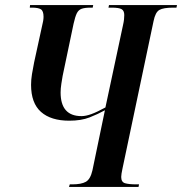

<svg xmlns="http://www.w3.org/2000/svg" viewBox="-20 -734 715 754"><path d="M251 0 254 -10H264Q299 -10 317 -20Q335 -30 343 -65L392 -301Q365 -286 332 -273Q299 -260 252 -260Q180 -260 141 -294.5Q102 -329 102 -401Q102 -421 105.5 -442.5Q109 -464 114 -489L145 -631Q151 -654 151 -668Q151 -691 140.5 -697.5Q130 -704 106 -704H97L98 -714H346L344 -704H336Q313 -704 300.5 -699.5Q288 -695 281.5 -681.5Q275 -668 269 -641L226 -436Q224 -425 221 -405.5Q218 -386 218 -371Q218 -278 300 -278Q317 -278 339 -286Q361 -294 394 -312L463 -635Q466 -648 467 -657.5Q468 -667 468 -675Q468 -692 457.5 -698Q447 -704 419 -704H406L408 -714H675L673 -704H660Q622 -704 606 -695Q590 -686 583 -651L461 -72Q456 -49 456 -39Q456 -19 471 -14.5Q486 -10 515 -10H526L524 0Z"/></svg>

Font: Noto Serif Display ExtraCondensed SemiBold
Style: Italic
Weight: 600
Width: 2
Italic angle: -12°
Designer: Monotype Design Team
Foundry: Monotype Imaging Inc.
Version: Version 2.009